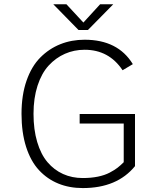

<svg xmlns="http://www.w3.org/2000/svg" viewBox="-20 -898 750 928"><path d="M527.5 -877.5 405 -753H359.5L237.5 -877.5H301L383 -789L464 -877.5ZM632.5 -347V-95Q546 11 380 11Q315 11 261.8 -10.8Q208.5 -32.5 168.5 -75.5Q128.5 -118.5 106.2 -188Q84 -257.5 84 -348Q84 -438 108.2 -507.8Q132.5 -577.5 174.8 -620Q217 -662.5 271.2 -684.2Q325.5 -706 389 -706Q550 -706 622 -588L572.5 -558.5Q506.5 -657.5 389 -657.5Q338 -657.5 293.8 -638Q249.5 -618.5 215.2 -581.2Q181 -544 161.5 -484Q142 -424 142 -348Q142 -271.5 159.8 -211.8Q177.5 -152 209.5 -114.2Q241.5 -76.5 284.8 -57Q328 -37.5 380 -37.5Q420 -37.5 453 -44.2Q486 -51 509.8 -63.5Q533.5 -76 548 -87.2Q562.5 -98.5 578 -114V-301H365V-347Z"/></svg>

Font: League Mono UltraLight
Style: Regular
Weight: 200
Width: 6
Designer: Tyler Finck
Foundry: The League of Moveable Type / Tyler Finck
Version: Version 2.210